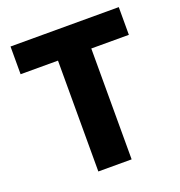

<svg xmlns="http://www.w3.org/2000/svg" viewBox="-134 -858 907 970"><g transform="rotate(-20 320.0 -372.5)"><path d="M230 0V-596H29V-745H611V-596H409V0Z"/></g></svg>

Font: Noto Sans JP Thin Black
Style: Regular
Weight: 900
Version: Version 2.004-H2;hotconv 1.0.118;makeotfexe 2.5.65603